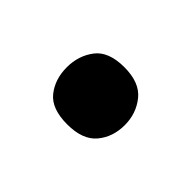

<svg xmlns="http://www.w3.org/2000/svg" viewBox="-42 -247 363 363"><g transform="rotate(-45 139.5 -65.5)"><path d="M63 -66Q63 -108 85 -125.5Q107 -143 139 -143Q170 -143 193 -125.5Q216 -108 216 -66Q216 -25 193 -6.5Q170 12 139 12Q107 12 85 -6.5Q63 -25 63 -66Z"/></g></svg>

Font: Noto Sans Kannada SemiBold
Style: Regular
Weight: 600
Designer: Jelle Bosma - Monotype Design Team
Foundry: Monotype Imaging Inc.
Version: Version 2.005; ttfautohint (v1.8.4.7-5d5b)